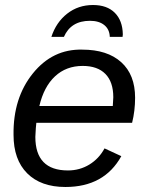

<svg xmlns="http://www.w3.org/2000/svg" viewBox="-20 -736 596 766"><path d="M507 -246H125Q123 -233 121 -190Q121 -56 251 -56Q298 -56 336.5 -79.5Q375 -103 397 -144L464 -113Q396 10 241 10Q143 10 88.5 -44.5Q34 -99 34 -198Q32 -345 111 -443Q190 -541 308 -538Q408 -538 463.5 -488Q519 -438 519 -346Q519 -294 507 -246ZM137 -313H430L432 -348Q432 -409 400.5 -441Q369 -473 310 -473Q244 -473 199.5 -431.5Q155 -390 137 -313ZM351 -716Q407 -716 438 -685Q469 -654 470 -599L469 -589H418Q417 -619 396 -636Q375 -653 339 -653Q263 -653 235 -589H185Q204 -647 248 -681.5Q292 -716 351 -716Z"/></svg>

Font: Libra Sans
Style: Italic
Weight: 400
Italic angle: -12°
Foundry: Context Ltd
Version: Version 1.002